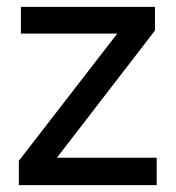

<svg xmlns="http://www.w3.org/2000/svg" viewBox="-20 -540 512 560"><path d="M41 -520H432V-451L146 -80H437V0H35V-71L322 -442H41Z"/></svg>

Font: ABeeZee
Style: Regular
Weight: 400
Designer: Anja Meiners
Foundry: Anja Meiners
Version: Version 1.001